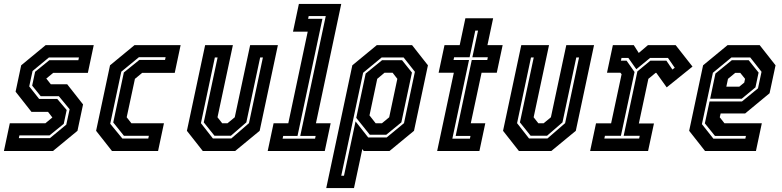

<svg xmlns="http://www.w3.org/2000/svg" viewBox="-25 -770 3986 979"><path d="M-5 0 25 -141.5H206.5L242 -171L220 -199.5H135.5L54.5 -302.5L83 -437L208 -540H453L423 -398.5H246.5L211 -369.5L234 -340.5H317.5L398.5 -237.5L370 -103L245 0ZM71 -65.5H229.5L313 -134.5L330 -213L275 -279.5H182.5L139 -333.5L154 -404L226.5 -463H374.5L377.5 -477H224.5L141 -408L124 -329.5L174.5 -265.5H267L315 -209L300 -138.5L227.5 -79.5H74Z M546 0 465 -103 536 -437 661 -540H896L866 -398.5H700L663 -368L621 -172L645 -141.5H811L781 0ZM599 -63.5H731L734 -77.5H607L552.5 -145.5L606.5 -400.5L685.5 -464.5H816.5L819.5 -478.5H683.5L593.5 -404.5L537 -139Z M1009 0 928 -103 1021 -540H1162.5L1084 -172L1108 -141.5H1135L1172 -172L1250.5 -540H1392L1299 -103L1174 0ZM1060.5 -64H1154.5L1244.5 -142L1315.5 -477H1301.5L1231 -146L1152.5 -78H1068.5L1014 -146L1084.5 -477H1070.5L999.5 -142Z M1340 0 1370 -141.5H1445L1544 -608.5H1469L1499 -750H1715L1586 -141.5H1661L1631 0ZM1416 -63H1581.5L1584.5 -77H1506L1636 -688H1549L1546 -674H1619L1492 -77H1419Z M1638.5 189 1771.5 -437 1896.5 -540H2076L2157 -437L2086 -103L1961 0H1829.5L1822.5 -10L1780 189ZM1715 126H1729L1788 -151L1852.5 -69H1946.5L2035 -142L2090.5 -404L2033 -477H1921L1826.5 -399ZM1860.5 -83 1791.5 -169 1839.5 -395 1923 -463H2025L2075.5 -400L2021.5 -146L1944.5 -83ZM1890.5 -141.5H1922.5L1959.5 -172L2001 -368L1977 -399H1935.5L1898.5 -368L1859 -181.5Z M2204 0 2289 -399H2211.5L2241.5 -540H2319L2348 -677H2489.5L2460.5 -540H2538L2508 -399H2430.5L2375.5 -141.5H2449.5L2419.5 0ZM2281.5 -63H2371L2374 -77H2298.5L2380.5 -464H2459.5L2462.5 -478H2383.5L2412.5 -614H2398.5L2369.5 -478H2290.5L2287.5 -464H2366.5Z M2621 0 2540 -103 2633 -540H2774.5L2696 -172L2720 -141.5H2747L2784 -172L2862.5 -540H3004L2911 -103L2786 0ZM2672.5 -64H2766.5L2856.5 -142L2927.5 -477H2913.5L2843 -146L2764.5 -78H2680.5L2626 -146L2696.5 -477H2682.5L2611.5 -142Z M2984 0 3014 -141H3091L3144.5 -391.5L3138.5 -399H3070L3100 -540H3206.5L3232 -500L3279 -540H3420L3506 -430.5L3374.5 -324.5L3321.5 -398.5H3318L3281 -368L3232.5 -140.5H3309.5L3279.5 0ZM3056.5 -63.5H3234L3237 -77.5H3155L3225 -406L3291 -460.5H3373L3403.5 -415.5L3415.5 -424.5L3381 -474.5H3289.5L3219.5 -417L3179 -474.5H3144L3141 -460.5H3170L3210.5 -403L3141 -77.5H3059.5Z M3848.5 -540 3929.5 -437 3899 -294.5 3774.5 -191.5H3649.5L3645 -172L3669 -141.5H3859.5L3829.5 0H3570L3489 -103L3560 -437L3685 -540ZM3800.5 -477H3704.5L3610 -399L3554 -137L3612.5 -63H3775.5L3778.5 -77H3620.5L3569 -141L3593 -252.5H3758L3840 -319.5L3858 -404ZM3792.5 -463 3843 -400 3827 -324.5 3757 -266.5H3596L3623 -395L3706.5 -463ZM3749.5 -398.5H3724L3687 -368L3678.5 -328H3744.5L3770 -349L3774 -368Z"/></svg>

Font: Tourney Condensed Regular
Style: Bold Italic
Weight: 700
Width: 3
Italic angle: -12°
Designer: Tyler Finck
Foundry: Etcetera Type Co
Version: Version 1.010; ttfautohint (v1.8.3)